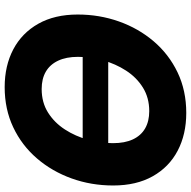

<svg xmlns="http://www.w3.org/2000/svg" viewBox="-18 -760 790 793"><g transform="rotate(90 376.5 -364.0)"><path d="M641.1 -416.5 624.5 -311H165.5L182.1 -416.5ZM340.3 11.2Q252 11.2 184.3 -24.4Q116.7 -60.1 78.6 -127.7Q40.5 -195.3 40.5 -290.5Q40.5 -379.9 69.1 -460.7Q97.7 -541.5 151.1 -604.2Q204.6 -667 279.5 -702.9Q354.5 -738.8 446.8 -738.8Q535.2 -738.8 602.8 -703.4Q670.4 -668 708.5 -600.3Q746.6 -532.7 746.6 -437Q746.6 -346.2 717.5 -265.4Q688.5 -184.6 634.8 -122.1Q581.1 -59.6 506.3 -24.2Q431.6 11.2 340.3 11.2ZM348.1 -141.6Q403.8 -141.6 445.6 -168Q487.3 -194.3 515.4 -237.8Q543.5 -281.2 557.6 -333Q571.8 -384.8 571.8 -436Q571.8 -484.9 556.2 -518.3Q540.5 -551.8 511 -568.8Q481.4 -585.9 439.5 -585.9Q384.3 -585.9 342.3 -559.8Q300.3 -533.7 272.2 -490.2Q244.1 -446.8 229.7 -395Q215.3 -343.3 215.3 -291.5Q215.3 -243.2 231.2 -209.5Q247.1 -175.8 276.6 -158.7Q306.2 -141.6 348.1 -141.6Z"/></g></svg>

Font: Inter 28pt ExtraBold
Style: Italic
Weight: 800
Italic angle: -9.3988°
Designer: Rasmus Andersson
Foundry: rsms
Version: Version 4.001;git-66647c0bb